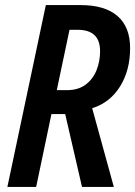

<svg xmlns="http://www.w3.org/2000/svg" viewBox="-20 -734 531 754"><path d="M9 0 160 -714H297Q392 -714 441.5 -671Q491 -628 491 -545Q491 -458 451.5 -394.5Q412 -331 342 -309L427 0H302L236 -286H182L122 0ZM243 -380Q287 -380 316 -401.5Q345 -423 359 -458Q373 -493 373 -533Q373 -617 285 -617H253L203 -380Z"/></svg>

Font: Noto Sans Condensed SemiBold
Style: Italic
Weight: 600
Width: 3
Italic angle: -12°
Designer: Monotype Design Team
Foundry: Monotype Imaging Inc.
Version: Version 2.013; ttfautohint (v1.8.4.7-5d5b)